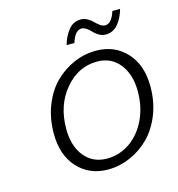

<svg xmlns="http://www.w3.org/2000/svg" viewBox="-104 -767 807 871"><g transform="rotate(-15 300.0 -332.0)"><path d="M261.2 -581.1Q273.4 -623 295.9 -649.9Q318.4 -676.8 353 -676.8Q369.1 -676.8 384.3 -668.2Q399.4 -659.7 408.9 -649.4Q418.5 -639.2 430.7 -630.6Q442.9 -622.1 454.1 -622.1Q484.4 -622.1 502 -676.8H538.1Q526.9 -635.7 503.7 -608.4Q480.5 -581.1 445.8 -581.1Q429.7 -581.1 414.8 -589.6Q399.9 -598.1 390.6 -608.6Q381.3 -619.1 369.1 -627.7Q356.9 -636.2 345.2 -636.2Q315.4 -636.2 297.9 -581.1ZM297.9 13.2Q211.4 13.2 156.2 -46.4Q101.1 -106 101.1 -208Q101.1 -279.3 124.8 -339.4Q148.4 -399.4 187.7 -438.7Q227.1 -478 277.6 -500Q328.1 -522 382.8 -522Q469.2 -522 524.7 -462.6Q580.1 -403.3 580.1 -300.8Q580.1 -230 556.2 -169.9Q532.2 -109.9 492.7 -70.3Q453.1 -30.8 402.3 -8.8Q351.6 13.2 297.9 13.2ZM306.2 -36.1Q364.3 -36.1 412.8 -69.1Q461.4 -102.1 490.2 -161.6Q519 -221.2 519 -294.9Q519 -374.5 480 -423.8Q440.9 -473.1 375 -473.1Q286.1 -473.1 223.6 -398.9Q161.1 -324.7 161.1 -213.9Q161.1 -133.3 200.4 -84.7Q239.7 -36.1 306.2 -36.1Z"/></g></svg>

Font: Office Code Pro D Light Italic
Style: Regular
Weight: 300
Italic angle: -9°
Designer: Nathan Rutzky & Paul D. Hunt
Foundry: Adobe Systems Incorporated
Version: Version 1.004;PS 001.004;hotconv 1.0.70;makeotf.lib2.5.58329